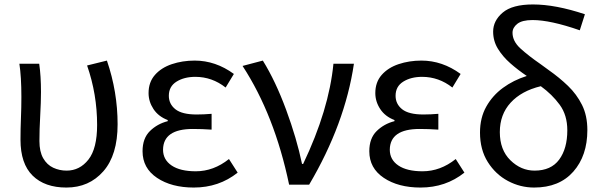

<svg xmlns="http://www.w3.org/2000/svg" viewBox="-20 -829 2711 862"><path d="M278 13Q181 13 126.5 -40.5Q72 -94 72 -202Q72 -250 74 -298Q76 -346 76 -394Q76 -484 67 -543H156Q164 -488 164 -416Q164 -371 160.5 -309Q157 -247 157 -196Q157 -148 174 -118.5Q191 -89 219 -76Q247 -63 279 -63Q338 -63 377 -112.5Q416 -162 416 -268Q416 -406 371 -535L460 -557Q508 -417 508 -271Q508 -133 444 -60Q380 13 278 13Z M850 13Q750 13 685 -30.5Q620 -74 620 -150Q620 -208 653 -240.5Q686 -273 733 -285V-290Q691 -306 669 -339.5Q647 -373 647 -411Q647 -460 675.5 -492.5Q704 -525 751.5 -541Q799 -557 854 -557Q948 -557 1030 -497L993 -436Q932 -484 857 -484Q807 -484 772.5 -462.5Q738 -441 738 -399Q738 -362 767.5 -338.5Q797 -315 863 -315Q895 -315 930 -318V-247Q887 -250 846 -250Q713 -250 712 -157Q712 -112 750.5 -86Q789 -60 859 -60Q939 -60 1008 -115L1047 -54Q963 13 850 13Z M1368 0H1278Q1213 -312 1069 -533L1160 -557Q1217 -465 1264.5 -336.5Q1312 -208 1336 -93H1341Q1457 -336 1477 -543H1569Q1529 -273 1368 0Z M1868 13Q1768 13 1703 -30.5Q1638 -74 1638 -150Q1638 -208 1671 -240.5Q1704 -273 1751 -285V-290Q1709 -306 1687 -339.5Q1665 -373 1665 -411Q1665 -460 1693.5 -492.5Q1722 -525 1769.5 -541Q1817 -557 1872 -557Q1966 -557 2048 -497L2011 -436Q1950 -484 1875 -484Q1825 -484 1790.5 -462.5Q1756 -441 1756 -399Q1756 -362 1785.5 -338.5Q1815 -315 1881 -315Q1913 -315 1948 -318V-247Q1905 -250 1864 -250Q1731 -250 1730 -157Q1730 -112 1768.5 -86Q1807 -60 1877 -60Q1957 -60 2026 -115L2065 -54Q1981 13 1868 13Z M2380 -63Q2454 -63 2490.5 -112.5Q2527 -162 2527 -244Q2527 -312 2493 -358.5Q2459 -405 2408 -442Q2321 -421 2272.5 -368Q2224 -315 2224 -236Q2224 -156 2271.5 -109.5Q2319 -63 2380 -63ZM2378 13Q2316 13 2260.5 -16.5Q2205 -46 2170 -101.5Q2135 -157 2135 -234Q2135 -300 2163 -350Q2191 -400 2238 -434.5Q2285 -469 2345 -488Q2305 -515 2271 -545Q2237 -575 2215.5 -610Q2194 -645 2194 -687Q2194 -736 2237 -772.5Q2280 -809 2373 -809Q2474 -809 2606 -765L2583 -693Q2451 -739 2371 -739Q2324 -739 2302.5 -722Q2281 -705 2281 -682Q2281 -644 2316.5 -611.5Q2352 -579 2407 -541L2444 -514Q2491 -481 2530 -443.5Q2569 -406 2593 -358Q2617 -310 2617 -245Q2617 -130 2554 -58.5Q2491 13 2378 13Z"/></svg>

Font: Source Han Sans & Saira Hybrid
Style: Regular
Weight: 400
Designer: Ryoko NISHIZUKA 西塚涼子 (kana & ideographs); Paul D. Hunt (Latin, Greek & Cyrillic); Wenlong ZHANG 张文龙 (bopomofo); Sandoll 
Foundry: Adobe Systems Incorporated
Version: Version 1.00;August 2, 2021;FontCreator 13.0.0.2675 64-bit